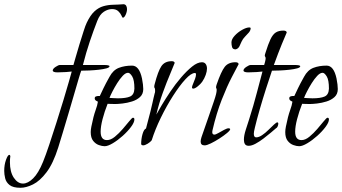

<svg xmlns="http://www.w3.org/2000/svg" viewBox="-200 -683 1621 910"><path d="M-103 207Q-138 207 -154.5 194Q-171 181 -175.5 162Q-180 143 -180 127Q-180 98 -171.5 74.5Q-163 51 -156 51Q-152 51 -151 57Q-152 64 -152.5 71Q-153 78 -153 85Q-153 132 -134.5 159.5Q-116 187 -91 187Q-68 187 -43 162.5Q-18 138 4 84Q17 52 33.5 2.5Q50 -47 67.5 -102Q85 -157 100.5 -208Q116 -259 126.5 -296Q137 -333 140 -344Q136 -343 113 -341.5Q90 -340 73 -340Q50 -340 50 -349Q50 -357 63.5 -366Q77 -375 84 -375H148Q151 -384 158.5 -411.5Q166 -439 176.5 -472.5Q187 -506 196 -534.5Q205 -563 211 -575Q228 -611 247.5 -629Q267 -647 289.5 -653.5Q312 -660 336.5 -660.5Q361 -661 386 -663Q395 -662 398.5 -655Q402 -648 402 -640Q402 -627 395.5 -613Q389 -599 382 -599Q380 -599 375.5 -609.5Q371 -620 360.5 -630Q350 -640 331 -640Q312 -640 292.5 -627.5Q273 -615 261 -584Q243 -538 225.5 -486Q208 -434 193 -375H291Q319 -375 319 -369Q319 -363 304.5 -359Q290 -355 268 -352.5Q246 -350 223.5 -349Q201 -348 185 -348Q182 -341 173 -310.5Q164 -280 151.5 -237Q139 -194 125 -146.5Q111 -99 98 -56Q85 -13 76 16Q52 92 20.5 133.5Q-11 175 -43.5 191Q-76 207 -103 207Z M296 10Q284 10 268.5 4.5Q253 -1 241.5 -15.5Q230 -30 230 -57Q230 -68 233 -83Q243 -133 252.5 -159Q262 -185 264 -201Q261 -202 255 -206Q249 -210 249 -217Q249 -224 255 -226Q261 -228 266 -228H273Q281 -245 290.5 -265Q300 -285 319 -319Q336 -351 363.5 -361.5Q391 -372 426 -372Q460 -372 473 -311Q479 -280 479 -261Q479 -237 463.5 -223Q448 -209 425.5 -202Q403 -195 381 -192.5Q359 -190 346 -190Q333 -190 323.5 -190.5Q314 -191 310 -191Q295 -153 286 -118Q277 -83 277 -59Q277 -19 307 -19Q325 -19 344.5 -35Q364 -51 382 -72Q400 -93 413 -109Q426 -125 430 -125Q437 -125 437 -117Q437 -103 421 -81.5Q405 -60 381.5 -39Q358 -18 334.5 -4Q311 10 296 10ZM359 -217Q397 -217 416.5 -225.5Q436 -234 437 -263Q437 -304 426.5 -321Q416 -338 407 -338Q395 -338 381.5 -323.5Q368 -309 355.5 -289Q343 -269 333 -249.5Q323 -230 319 -219Q324 -219 335 -218Q346 -217 359 -217Z M478 6Q472 6 469 1Q469 -25 475.5 -47.5Q482 -70 492 -74Q506 -126 513 -154.5Q520 -183 523 -197Q526 -211 528 -219.5Q530 -228 533 -240Q535 -245 535 -249Q535 -253 535 -256Q535 -264 533 -265.5Q531 -267 531 -273Q531 -275 531.5 -277.5Q532 -280 533 -284Q549 -346 565 -369.5Q581 -393 614 -393Q626 -393 628 -385Q623 -371 606.5 -332.5Q590 -294 571.5 -243Q553 -192 541 -140Q549 -155 566.5 -184.5Q584 -214 607.5 -249Q631 -284 658 -315.5Q685 -347 710.5 -367.5Q736 -388 757 -388Q769 -388 775 -379.5Q781 -371 781 -358Q781 -345 775 -328Q769 -311 758 -295Q751 -285 737.5 -274Q724 -263 716 -263Q710 -263 710 -269Q710 -274 715 -285.5Q720 -297 724.5 -309.5Q729 -322 729 -330Q729 -337 724 -337Q706 -337 678.5 -307Q651 -277 620 -228.5Q589 -180 562 -124.5Q535 -69 519 -18Q513 -10 500 -2Q487 6 478 6Z M917 -449Q903 -449 900 -459.5Q897 -470 897 -482Q897 -497 912 -513.5Q927 -530 947.5 -541.5Q968 -553 982 -553Q987 -553 988 -550Q988 -539 979.5 -529Q971 -519 961 -509Q951 -499 945 -486Q941 -476 935 -464Q929 -452 917 -449ZM770 6Q751 6 751 -12Q751 -21 755 -33Q777 -96 791 -136.5Q805 -177 813 -200.5Q821 -224 824 -236.5Q827 -249 827 -257Q827 -262 825.5 -264Q824 -266 824 -270Q824 -274 827 -283Q848 -344 865 -366Q882 -388 916 -388Q930 -388 931 -379Q921 -360 898.5 -317Q876 -274 851 -210.5Q826 -147 807 -65Q806 -62 806 -57Q806 -45 816 -45Q822 -45 835 -52.5Q848 -60 862 -67.5Q876 -75 883 -75Q890 -75 891 -71Q891 -65 876 -52.5Q861 -40 840 -26.5Q819 -13 799.5 -3.5Q780 6 770 6Z M979 8Q966 8 961 0Q956 -8 956 -21Q956 -41 965 -68.5Q974 -96 980 -115Q1002 -184 1017.5 -244Q1033 -304 1044 -344Q1040 -343 1017 -341.5Q994 -340 977 -340Q954 -340 954 -349Q954 -357 967.5 -366Q981 -375 988 -375H1052L1056 -389Q1059 -401 1059 -406Q1059 -412 1057 -414Q1055 -416 1055 -420Q1055 -423 1058 -432Q1071 -474 1082 -497Q1093 -520 1107 -529Q1121 -538 1143 -538Q1158 -538 1159 -529Q1153 -516 1136 -474.5Q1119 -433 1098 -375H1195Q1223 -375 1223 -369Q1223 -363 1208.5 -359Q1194 -355 1172 -352.5Q1150 -350 1127.5 -349Q1105 -348 1089 -348Q1076 -310 1060.5 -261.5Q1045 -213 1031 -164.5Q1017 -116 1008 -78Q1003 -58 1003 -49Q1003 -32 1014 -32Q1027 -32 1042.5 -42.5Q1058 -53 1072.5 -67.5Q1087 -82 1098.5 -92.5Q1110 -103 1114 -103Q1119 -103 1119 -97Q1119 -91 1116 -84Q1113 -77 1108 -75Q1100 -68 1084 -54.5Q1068 -41 1049 -26.5Q1030 -12 1011.5 -2Q993 8 979 8Z M1218 10Q1206 10 1190.5 4.5Q1175 -1 1163.5 -15.5Q1152 -30 1152 -57Q1152 -68 1155 -83Q1165 -133 1174.5 -159Q1184 -185 1186 -201Q1183 -202 1177 -206Q1171 -210 1171 -217Q1171 -224 1177 -226Q1183 -228 1188 -228H1195Q1203 -245 1212.5 -265Q1222 -285 1241 -319Q1258 -351 1285.5 -361.5Q1313 -372 1348 -372Q1382 -372 1395 -311Q1401 -280 1401 -261Q1401 -237 1385.5 -223Q1370 -209 1347.5 -202Q1325 -195 1303 -192.5Q1281 -190 1268 -190Q1255 -190 1245.5 -190.5Q1236 -191 1232 -191Q1217 -153 1208 -118Q1199 -83 1199 -59Q1199 -19 1229 -19Q1247 -19 1266.5 -35Q1286 -51 1304 -72Q1322 -93 1335 -109Q1348 -125 1352 -125Q1359 -125 1359 -117Q1359 -103 1343 -81.5Q1327 -60 1303.5 -39Q1280 -18 1256.5 -4Q1233 10 1218 10ZM1281 -217Q1319 -217 1338.5 -225.5Q1358 -234 1359 -263Q1359 -304 1348.5 -321Q1338 -338 1329 -338Q1317 -338 1303.5 -323.5Q1290 -309 1277.5 -289Q1265 -269 1255 -249.5Q1245 -230 1241 -219Q1246 -219 1257 -218Q1268 -217 1281 -217Z"/></svg>

Font: Bilbo
Style: Regular
Weight: 400
Designer: Robert E. Leuschke
Foundry: Robert E. Leuschke
Version: Version 1.100